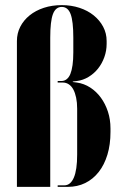

<svg xmlns="http://www.w3.org/2000/svg" viewBox="-20 -729 473 749"><path d="M176 -582Q176 -646 186.5 -674Q197 -702 221 -702Q245 -702 255.5 -674Q266 -646 266 -582V-525Q266 -496 263 -475Q260 -454 254.5 -440.5Q249 -427 240 -420Q231 -413 220 -413H205V-407H225Q238 -407 248.5 -400Q259 -393 266 -380Q273 -367 277 -348Q281 -329 281 -305V-126Q281 -66 268 -36Q255 -6 231 -6H205V0H244Q282 0 312.5 -15Q343 -30 365 -58Q387 -86 399 -125.5Q411 -165 411 -214V-228Q411 -263 401 -293.5Q391 -324 373.5 -348Q356 -372 332 -387.5Q308 -403 280 -407L264 -409V-411L280 -413Q304 -416 325.5 -429Q347 -442 362.5 -461.5Q378 -481 387 -506Q396 -531 396 -558V-569Q396 -599 382.5 -624.5Q369 -650 345.5 -669Q322 -688 290 -698.5Q258 -709 221 -709Q183 -709 151 -698.5Q119 -688 95.5 -669Q72 -650 59 -624.5Q46 -599 46 -569V0H176Z"/></svg>

Font: Moniqa Black
Style: Regular
Weight: 900
Designer: Rajesh Rajput
Foundry: Rajesh Rajput
Version: Version 1.000